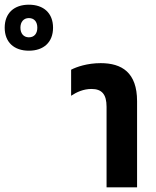

<svg xmlns="http://www.w3.org/2000/svg" viewBox="-273 -798 663 818"><path d="M-150 -582C-87 -582 -47 -618 -47 -680C-47 -742 -87 -778 -150 -778C-213 -778 -253 -742 -253 -680C-253 -618 -213 -582 -150 -582ZM-150 -639C-172 -639 -186 -655 -186 -680C-186 -705 -172 -721 -150 -721C-127 -721 -114 -705 -114 -680C-114 -655 -127 -639 -150 -639ZM181 0H311V-367C311 -489 246 -529 156 -529C99 -529 53 -513 30 -501V-390C54 -406 83 -419 117 -419C161 -419 181 -396 181 -343Z"/></svg>

Font: Noto Sans Thai UI ExtCond
Style: Bold
Weight: 700
Width: 2
Designer: Monotype Design Team
Foundry: Monotype Imaging Inc.
Version: Version 2.000